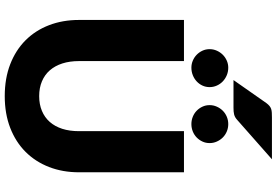

<svg xmlns="http://www.w3.org/2000/svg" viewBox="-194 -936 1138 789"><g transform="rotate(90 374.5 -541.0)"><path d="M374.5 -133.5Q408.5 -133.5 435.2 -144.8Q462 -156 480.5 -177Q499 -198 508.8 -228.2Q518.5 -258.5 518.5 -297V-728.5H687.5V-297Q687.5 -230 665.8 -174Q644 -118 603.5 -77.5Q563 -37 505 -14.5Q447 8 374.5 8Q301.5 8 243.5 -14.5Q185.5 -37 145 -77.5Q104.5 -118 83 -174Q61.5 -230 61.5 -297V-728.5H230.5V-297.5Q230.5 -259 240.2 -228.8Q250 -198.5 268.5 -177.2Q287 -156 313.8 -144.8Q340.5 -133.5 374.5 -133.5ZM634 -1090 472.5 -947.5Q466.5 -942 461 -939Q455.5 -936 449.5 -934.5Q443.5 -933 436.8 -932.5Q430 -932 421.5 -932H308.5L403 -1067Q409 -1075 414.8 -1079.8Q420.5 -1084.5 427.2 -1086.8Q434 -1089 442.8 -1089.5Q451.5 -1090 463 -1090ZM337.5 -834Q337.5 -818 331.2 -804.5Q325 -791 314 -780.8Q303 -770.5 288.5 -764.8Q274 -759 257.5 -759Q242.5 -759 228.8 -764.8Q215 -770.5 204.5 -780.8Q194 -791 187.8 -804.5Q181.5 -818 181.5 -834Q181.5 -849.5 187.8 -863.5Q194 -877.5 204.5 -888Q215 -898.5 228.8 -904.5Q242.5 -910.5 257.5 -910.5Q274 -910.5 288.5 -904.5Q303 -898.5 314 -888Q325 -877.5 331.2 -863.5Q337.5 -849.5 337.5 -834ZM567.5 -834Q567.5 -818 561.2 -804.5Q555 -791 544.5 -780.8Q534 -770.5 519.8 -764.8Q505.5 -759 489.5 -759Q473.5 -759 459.2 -764.8Q445 -770.5 434.5 -780.8Q424 -791 417.8 -804.5Q411.5 -818 411.5 -834Q411.5 -849.5 417.8 -863.5Q424 -877.5 434.5 -888Q445 -898.5 459.2 -904.5Q473.5 -910.5 489.5 -910.5Q505.5 -910.5 519.8 -904.5Q534 -898.5 544.5 -888Q555 -877.5 561.2 -863.5Q567.5 -849.5 567.5 -834Z"/></g></svg>

Font: Lato ExtraBold
Style: Regular
Weight: 800
Designer: Lukasz Dziedzic with Adam Twardoch and Botio Nikoltchev
Foundry: tyPoland Lukasz Dziedzic
Version: Version 2.015; 2015-08-06; http://www.latofonts.com/